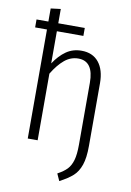

<svg xmlns="http://www.w3.org/2000/svg" viewBox="-101 -805 732 1070"><g transform="rotate(10 264.5 -270.0)"><path d="M441 -373V-18Q441 49 427 89.5Q413 130 386.5 154Q360 178 312 203L294 163Q329 144 347.5 124.5Q366 105 375.5 72.5Q385 40 385 -16V-366Q385 -488 299 -488Q256 -488 221 -459Q186 -430 154 -377V0H98V-617H31V-662H98V-736L154 -743V-662H304V-617H154V-435Q185 -482 222.5 -508Q260 -534 309 -534Q372 -534 406.5 -491.5Q441 -449 441 -373Z"/></g></svg>

Font: Fira Sans Condensed Light
Style: Regular
Weight: 300
Width: 3
Designer: bBox Type GmbH & Carrois Corporate GbR & Edenspiekermann AG
Foundry: bBox Type GmbH & Carrois Corporate GbR & Edenspiekermann AG
Version: Version 4.301